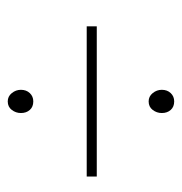

<svg xmlns="http://www.w3.org/2000/svg" viewBox="-7 -577 470 496"><g transform="rotate(90 228.0 -329.0)"><path d="M48 -318V-344H436V-318ZM242 -114Q229 -114 220.5 -124.5Q212 -135 212 -148Q212 -162 220.5 -171Q229 -180 242 -180Q256 -180 264 -171Q272 -162 272 -148Q272 -135 264 -124.5Q256 -114 242 -114ZM242 -478Q229 -478 220.5 -488.5Q212 -499 212 -512Q212 -526 220.5 -535Q229 -544 242 -544Q256 -544 264 -535Q272 -526 272 -512Q272 -499 264 -488.5Q256 -478 242 -478Z"/></g></svg>

Font: Source Sans 3 ExtraLight
Style: Italic
Weight: 250
Italic angle: -11°
Designer: Paul D. Hunt
Foundry: Adobe
Version: Version 3.046;hotconv 1.0.118;makeotfexe 2.5.65603